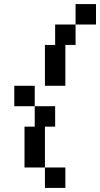

<svg xmlns="http://www.w3.org/2000/svg" viewBox="-20 -720 490 940"><path d="M250 -500H200V-300H300V-500H350V-600H250ZM50 -200H150V-300H50ZM100 100H200V-100H250V-200H150V-100H100ZM200 200H300V100H200ZM350 -600H450V-700H350Z"/></svg>

Font: LS-VG5000 Shifted
Style: Regular
Weight: 400
Designer: Justin Bihan, 2021
Foundry: Justin Bihan, 2021
Version: Version 1.000;Glyphs 3.1.2 (3151)